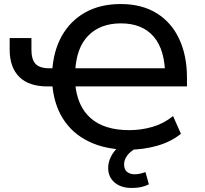

<svg xmlns="http://www.w3.org/2000/svg" viewBox="-20 -734 1020 953"><path d="M618 9Q505 9 422 -31Q339 -71 292.5 -145Q246 -219 239 -322L262 -305H216Q123 -305 75.5 -352.5Q28 -400 28 -487V-545H136V-487Q136 -439 156.5 -417Q177 -395 226 -395H256L239 -376Q244 -479 286.5 -555Q329 -631 403.5 -672.5Q478 -714 579 -714Q684 -714 757.5 -668.5Q831 -623 869.5 -540.5Q908 -458 908 -349V-305H334L353 -322Q362 -208 429.5 -148Q497 -88 622 -88Q680 -88 736 -104Q792 -120 839 -158L878 -70Q829 -30 760 -10.5Q691 9 618 9ZM580 -618Q478 -618 418 -557Q358 -496 353 -376L334 -395H824L800 -352Q800 -486 743 -552Q686 -618 580 -618ZM634 199Q581 199 549 172Q517 145 517 100Q517 58 545.5 20Q574 -18 620 -40L658 0Q643 8 628.5 20Q614 32 605 48Q596 64 596 82Q596 108 611 119.5Q626 131 648 131Q662 131 675 128Q688 125 702 120L719 181Q701 190 680.5 194.5Q660 199 634 199Z"/></svg>

Font: Nunito Sans 8pt SemiBold
Style: Regular
Weight: 600
Version: Version 3.101;gftools[0.9.27]